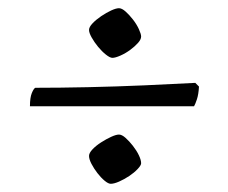

<svg xmlns="http://www.w3.org/2000/svg" viewBox="-20 -511 556 468"><path d="M250 -63Q244 -63 235 -70.5Q226 -78 217.5 -89Q209 -100 203 -111.5Q197 -123 197 -131Q197 -138 205.5 -147Q214 -156 226.5 -164Q239 -172 251 -177.5Q263 -183 270 -183Q277 -183 286 -175Q295 -167 304 -155.5Q313 -144 318.5 -132.5Q324 -121 324 -113Q324 -108 315.5 -99Q307 -90 295 -82Q283 -74 270.5 -68.5Q258 -63 250 -63ZM254 -370Q248 -370 238 -378Q228 -386 219 -397Q210 -408 203.5 -419.5Q197 -431 197 -438Q197 -445 205.5 -454Q214 -463 226.5 -471.5Q239 -480 251 -485.5Q263 -491 270 -491Q277 -491 286 -483Q295 -475 304 -463.5Q313 -452 318.5 -440Q324 -428 324 -422Q324 -415 316.5 -406.5Q309 -398 297.5 -389.5Q286 -381 273.5 -375.5Q261 -370 254 -370ZM53 -252Q53 -273 57.5 -284Q62 -295 66 -297Q125 -297 194.5 -298.5Q264 -300 332.5 -303Q401 -306 456 -309L465 -300Q464 -281 460 -269Q456 -257 453 -252Z"/></svg>

Font: Texturina Medium 12pt Light
Style: Regular
Weight: 300
Version: Version 1.002